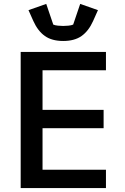

<svg xmlns="http://www.w3.org/2000/svg" viewBox="-20 -964 640 984"><path d="M86 0V-698H523V-604H198V-401H511V-307H198V-94H523V0ZM151 -856 126 -912 217 -944 253 -838Q262 -834 277 -832.5Q292 -831 304 -831Q316 -831 331 -832.5Q346 -834 355 -838L391 -944L482 -912L457 -856Q434 -805 398 -779.5Q362 -754 304 -754Q246 -754 210 -779.5Q174 -805 151 -856Z"/></svg>

Font: IBM Plaex Mono Medium
Style: Regular
Weight: 500
Designer: Mike Abbink, Paul van der Laan, Pieter van Rosmalen
Foundry: Bold Monday
Version: Version 2.003